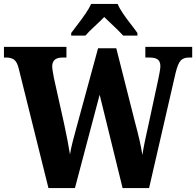

<svg xmlns="http://www.w3.org/2000/svg" viewBox="-23 -951 992 971"><path d="M71 -607Q63 -638 48.5 -649Q34 -660 8 -660H-3V-714H313V-660H293Q241 -660 241 -615Q241 -607 244 -588.5Q247 -570 250 -555L301 -326Q309 -290 317.5 -245.5Q326 -201 331 -170Q336 -202 345 -236Q354 -270 365 -311L473 -707H565L660 -332Q673 -284 682.5 -242.5Q692 -201 697 -167Q702 -200 711 -243Q720 -286 730 -330L778 -553Q781 -567 784.5 -586.5Q788 -606 788 -616Q788 -640 775 -650Q762 -660 733 -660H712V-714H949V-660H932Q906 -660 891.5 -645.5Q877 -631 865 -582L731 0H597L481 -472L356 0H222ZM337 -784Q351 -803 371 -829Q391 -855 409.5 -882Q428 -909 438 -931H572Q581 -909 599.5 -882Q618 -855 638.5 -829Q659 -803 672 -784V-771H600Q591 -781 573.5 -798.5Q556 -816 536.5 -834Q517 -852 504 -865Q484 -844 454.5 -817Q425 -790 409 -771H337Z"/></svg>

Font: Noto Serif Lao Condensed ExtraBold
Style: Regular
Weight: 800
Width: 3
Designer: Monotype Design Team
Foundry: Monotype Imaging Inc.
Version: Version 2.003; ttfautohint (v1.8.4.7-5d5b)